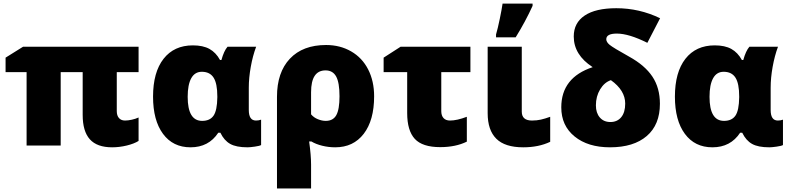

<svg xmlns="http://www.w3.org/2000/svg" viewBox="-20 -815 4429 1075"><path d="M680.2 -140.1Q696.8 -140.1 718 -144.8Q739.3 -149.4 755.9 -157.2V-25.9Q731 -10.3 689.7 -0.2Q648.4 9.8 607.9 9.8Q523.4 9.8 483.2 -34.9Q442.9 -79.6 442.9 -171.9V-411.1H319.8V0H128.9V-411.1H11.2V-492.2L108.9 -553.2H755.9V-411.1H633.8V-192.9Q633.8 -168 646 -154.1Q658.2 -140.1 680.2 -140.1Z M1046.9 9.8Q948.2 9.8 892.6 -65.7Q836.9 -141.1 836.9 -273.9Q836.9 -410.6 895.8 -485.8Q954.6 -561 1060.1 -561Q1116.7 -561 1152.8 -541Q1189 -521 1211.9 -479H1219.7Q1233.9 -530.3 1253.9 -553.2H1414.1Q1395 -502 1384 -440.4Q1373 -378.9 1373 -324.2V-199.2Q1373 -140.1 1413.1 -140.1Q1428.7 -140.1 1441.9 -145V-2.9Q1434.1 2 1407 5.9Q1379.9 9.8 1365.7 9.8Q1302.7 9.8 1268.8 -9.3Q1234.9 -28.3 1213.9 -71.8H1202.1Q1148.4 9.8 1046.9 9.8ZM1111.8 -138.2Q1155.3 -138.2 1175.5 -167.2Q1195.8 -196.3 1196.8 -270V-274.9Q1196.8 -347.7 1175.8 -380.4Q1154.8 -413.1 1109.9 -413.1Q1070.8 -413.1 1050.8 -377Q1030.8 -340.8 1030.8 -272.9Q1030.8 -138.2 1111.8 -138.2Z M2074.7 -275.9Q2074.7 -141.6 2016.6 -65.9Q1958.5 9.8 1856.9 9.8Q1819.8 9.8 1784.2 1Q1748.5 -7.8 1723.6 -22.9H1710.9Q1721.7 54.2 1721.7 106.9V240.2H1530.8V-272.9Q1530.8 -409.7 1603 -486.3Q1675.3 -563 1805.7 -563Q1884.3 -563 1946 -527.3Q2007.8 -491.7 2041.3 -426.3Q2074.7 -360.8 2074.7 -275.9ZM1802.7 -420.9Q1721.7 -420.9 1721.7 -298.8V-174.8Q1736.8 -156.7 1759.8 -147.5Q1782.7 -138.2 1803.7 -138.2Q1845.2 -138.2 1863 -170.4Q1880.9 -202.6 1880.9 -275.9Q1880.9 -352.5 1862.1 -386.7Q1843.3 -420.9 1802.7 -420.9Z M2450.7 -411.1V-192.9Q2450.7 -167.5 2463.4 -153.8Q2476.1 -140.1 2499.5 -140.1Q2538.1 -140.1 2593.8 -161.1V-22Q2531.2 8.8 2444.8 8.8Q2345.2 8.8 2302.5 -37.4Q2259.8 -83.5 2259.8 -182.1V-411.1H2127.9V-492.2L2222.7 -553.2H2613.8V-411.1Z M2901.4 -553.2V-189.9Q2901.4 -140.1 2958.5 -140.1Q2985.4 -140.1 3008.3 -145.3Q3031.2 -150.4 3060.5 -161.1V-21Q2995.6 9.8 2909.7 9.8Q2807.1 9.8 2758.8 -38.3Q2710.4 -86.4 2710.4 -181.2V-553.2ZM2757.3 -622.1Q2767.1 -655.3 2778.3 -709.7Q2789.6 -764.2 2793.9 -794.9H2961.9V-782.2Q2921.9 -694.3 2867.2 -606H2757.3Z M3298.3 -439Q3192.4 -507.8 3192.4 -610.8Q3192.4 -687 3253.7 -728Q3314.9 -769 3430.7 -769Q3559.6 -769 3675.8 -712.9L3604.5 -575.2Q3501 -627 3433.6 -627Q3374.5 -627 3374.5 -595.2Q3374.5 -579.6 3393.3 -564Q3412.1 -548.3 3502.4 -498Q3590.8 -449.2 3632.8 -386Q3674.8 -322.8 3674.8 -233.9Q3674.8 -116.7 3601.3 -53.5Q3527.8 9.8 3395.5 9.8Q3272 9.8 3197.3 -50.8Q3122.6 -111.3 3122.6 -213.9Q3122.6 -380.9 3298.3 -439ZM3480.5 -234.9Q3480.5 -309.1 3400.4 -366.2Q3363.8 -354 3340.1 -314.7Q3316.4 -275.4 3316.4 -225.1Q3316.4 -182.6 3338.4 -157.2Q3360.4 -131.8 3397.5 -131.8Q3436 -131.8 3458.3 -158.9Q3480.5 -186 3480.5 -234.9Z M3968.8 9.8Q3870.1 9.8 3814.5 -65.7Q3758.8 -141.1 3758.8 -273.9Q3758.8 -410.6 3817.6 -485.8Q3876.5 -561 3981.9 -561Q4038.6 -561 4074.7 -541Q4110.8 -521 4133.8 -479H4141.6Q4155.8 -530.3 4175.8 -553.2H4335.9Q4316.9 -502 4305.9 -440.4Q4294.9 -378.9 4294.9 -324.2V-199.2Q4294.9 -140.1 4335 -140.1Q4350.6 -140.1 4363.8 -145V-2.9Q4356 2 4328.9 5.9Q4301.8 9.8 4287.6 9.8Q4224.6 9.8 4190.7 -9.3Q4156.7 -28.3 4135.7 -71.8H4124Q4070.3 9.8 3968.8 9.8ZM4033.7 -138.2Q4077.1 -138.2 4097.4 -167.2Q4117.7 -196.3 4118.7 -270V-274.9Q4118.7 -347.7 4097.7 -380.4Q4076.7 -413.1 4031.7 -413.1Q3992.7 -413.1 3972.7 -377Q3952.6 -340.8 3952.6 -272.9Q3952.6 -138.2 4033.7 -138.2Z"/></svg>

Font: OpenSansExtrabold
Style: Regular
Weight: 800
Foundry: Ascender Corporation
Version: Version 1.10